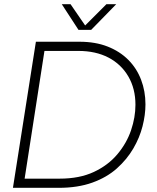

<svg xmlns="http://www.w3.org/2000/svg" viewBox="-20 -900 752 920"><path d="M42 0 152 -700H361Q437 -700 495.5 -677Q554 -654 594.5 -613.5Q635 -573 656 -518Q677 -463 677 -400Q677 -350 663 -295Q649 -240 618.5 -188Q588 -136 540 -93Q492 -50 422.5 -25Q353 0 262 0ZM98 -44H266Q361 -44 429.5 -76Q498 -108 542.5 -161Q587 -214 608 -276Q629 -338 629 -398Q629 -475 595 -533.5Q561 -592 500 -624Q439 -656 355 -656H193ZM356 -757 276 -880H318L388 -778L490 -880H537L417 -757Z"/></svg>

Font: MuseoModerno ExtraLight
Style: Italic
Weight: 250
Italic angle: -9°
Designer: Pablo Cosgaya, Héctor Gatti, Marcela Romero, and the Authors of The MuseoModerno Project.
Foundry: Omnibus-Type Team
Version: Version 1.003